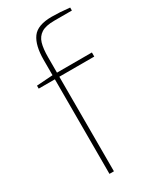

<svg xmlns="http://www.w3.org/2000/svg" viewBox="-196 -832 741 895"><g transform="rotate(-30 174.0 -384.5)"><path d="M114 -509H27V-525L114 -531V-613Q114 -691 142 -730Q170 -769 247 -769Q289 -769 343 -763V-747H248Q202 -747 178.5 -732Q155 -717 146.5 -688.5Q138 -660 138 -613V-531H326V-509H138V0H114Z"/></g></svg>

Font: Exo Thin
Style: Regular
Weight: 250
Designer: Natanael Gama
Foundry: Natanael Gama
Version: Version 1.500; ttfautohint (v1.6)